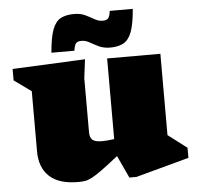

<svg xmlns="http://www.w3.org/2000/svg" viewBox="-53 -786 882 855"><g transform="rotate(-5 388.5 -358.5)"><path d="M329.5 -201.5Q329.5 -177.5 341.5 -167.2Q353.5 -157 383.5 -157Q393.5 -157 407.5 -158Q421.5 -159 438.5 -161.5V-522H676.5V-158.5L760.5 -94.5V-49.5L522.5 15H491L444.5 -85Q398.5 -48.5 370.2 -28Q342 -7.5 324.5 1.5Q307 10.5 293.5 12.8Q280 15 262.5 15Q176.5 15 134 -24.8Q91.5 -64.5 91.5 -136V-406L15 -461V-512L340 -527L329.5 -443ZM571.5 -732Q566 -664.5 552.8 -629.5Q539.5 -594.5 516 -581.8Q492.5 -569 456.5 -569Q428 -569 406.5 -579.2Q385 -589.5 367.2 -599.8Q349.5 -610 331.5 -610Q314 -610 306.8 -601.8Q299.5 -593.5 296.5 -569H193.5Q199 -636.5 212.2 -671.8Q225.5 -707 249 -719.5Q272.5 -732 308.5 -732Q337.5 -732 358.8 -721.8Q380 -711.5 397.8 -701.2Q415.5 -691 433.5 -691Q451 -691 458.2 -699.2Q465.5 -707.5 468.5 -732Z"/></g></svg>

Font: Newsreader 6pt ExtraBold
Style: Regular
Weight: 800
Designer: Hugues Gentile
Foundry: Production Type
Version: Version 1.003; ttfautohint (v1.8.3)